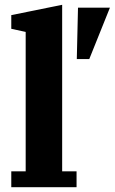

<svg xmlns="http://www.w3.org/2000/svg" viewBox="-20 -780 478 800"><path d="M27 -66H87V-647L27 -660V-717L239 -760V-66H299V0H27ZM305 -748H438L352 -534H300Z"/></svg>

Font: IBM Plex Serif
Style: Bold
Weight: 700
Designer: Mike Abbink, Paul van der Laan, Pieter van Rosmalen
Foundry: Bold Monday
Version: Version 2.008